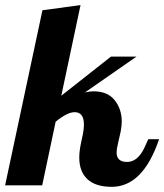

<svg xmlns="http://www.w3.org/2000/svg" viewBox="-58 -720 638 746"><path d="M560.1 -179.2Q497.6 5.9 376 5.9Q313.5 5.9 281.7 -23.7Q250 -53.2 250 -107.9Q250 -130.9 255.9 -160.2L264.2 -199.2Q268.1 -220.2 268.1 -235.8Q268.1 -284.2 231.9 -284.2Q203.6 -284.2 158.2 -247.1L106 0H-38.1L106.9 -680.2L254.9 -700.2L180.2 -348.1L373 -500H472.2L272 -360.8Q289.6 -365.2 305.2 -365.2Q360.4 -365.2 387.7 -330.6Q415 -295.9 415 -248Q415 -230.5 411.1 -210L399.9 -160.2Q395 -139.6 395 -127.9Q395 -90.8 435.5 -90.8Q476.1 -90.8 502 -143.6Q509.8 -159.7 518.1 -179.2Z"/></svg>

Font: UVF Lobster12
Style: Regular
Weight: 400
Designer: Pablo Impallari
Foundry: Pablo Impallari. www.impallari.com
Version: Version 1.004